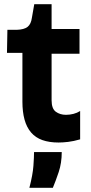

<svg xmlns="http://www.w3.org/2000/svg" viewBox="-20 -662 430 908"><path d="M257 12Q213 12 180.5 0.5Q148 -11 127 -35.5Q106 -60 96 -96.5Q86 -133 86 -181V-412H13L15 -521H59Q94 -522 110.5 -535Q127 -548 131 -579L142 -642H224V-525H356V-408H224V-188Q224 -148 244 -133.5Q264 -119 292 -119Q310 -119 327.5 -123.5Q345 -128 359 -137V-3Q328 6 302.5 9Q277 12 257 12ZM119 226Q135 164 138 122.5Q141 81 141 57H272Q272 109 257.5 152Q243 195 230 226Z"/></svg>

Font: Bricolage Grotesque 18pt
Style: Bold
Weight: 700
Designer: Mathieu Triay
Foundry: Atelier Triay
Version: Version 1.000;gftools[0.9.30]